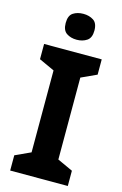

<svg xmlns="http://www.w3.org/2000/svg" viewBox="-138 -987 665 1046"><g transform="rotate(15 194.5 -464.0)"><path d="M357 0H32V-86L119 -126V-588L32 -628V-714H357V-628L270 -588V-126L357 -86ZM197 -928Q230 -928 254 -912.5Q278 -897 278 -855Q278 -814 254 -798Q230 -782 197 -782Q163 -782 139.5 -798Q116 -814 116 -855Q116 -897 139.5 -912.5Q163 -928 197 -928Z"/></g></svg>

Font: Noto Sans
Style: Bold
Weight: 700
Designer: Monotype Design Team
Foundry: Monotype Imaging Inc.
Version: Version 2.000;GOOG;noto-source:20170915:90ef993387c0; ttfaut